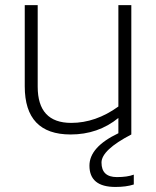

<svg xmlns="http://www.w3.org/2000/svg" viewBox="-20 -533 619 761"><path d="M449.2 -4.9V-65.4Q368.7 0 259.8 0Q78.1 0 78.1 -190.9V-512.7H129.4V-189.5Q129.4 -45.9 262.2 -45.9Q359.4 -45.9 449.2 -110.8V-512.7H500.5V0Q382.3 61.5 382.3 111.3Q382.3 168.9 443.4 168.9Q484.9 168.9 510.3 159.2V198.2Q480.5 208 437.5 208Q334.5 208 334.5 123.5Q334.5 49.8 449.2 -4.9Z"/></svg>

Font: Voltera Light
Style: Light
Weight: 300
Designer: Bernd Montag
Version: Version 1.301